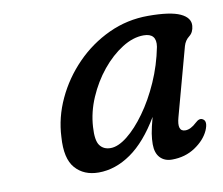

<svg xmlns="http://www.w3.org/2000/svg" viewBox="-55 -779 623 537"><g transform="rotate(-10 257.0 -510.0)"><path d="M431 -419.5Q420 -380 444 -380Q459 -380 476 -396Q488 -407.5 497 -402Q510 -395 499 -369.5Q487.5 -344 459 -325Q430.5 -306 393 -306Q372 -306 359.5 -319.2Q347 -332.5 347 -357.5Q347 -371.5 349.5 -387.5Q352 -403.5 360 -433Q321.5 -368 277 -337Q232.5 -306 185 -306Q143 -306 118.8 -333.5Q94.5 -361 99 -422Q101.5 -477 125.8 -529Q150 -581 190.8 -622.8Q231.5 -664.5 284.2 -689Q337 -713.5 396.5 -713.5Q459.5 -713.5 487.5 -700.5Q515.5 -687.5 513.5 -664.5Q512 -646.5 500 -637.2Q488 -628 483.5 -612.5ZM191 -434Q188.5 -396 199 -381.8Q209.5 -367.5 229.5 -367.5Q251 -367.5 277.2 -388.2Q303.5 -409 329.2 -444.8Q355 -480.5 375.5 -526.8Q396 -573 406 -624Q412 -662 374.5 -662Q344.5 -662 313.2 -642.2Q282 -622.5 255.2 -589.8Q228.5 -557 211 -516.5Q193.5 -476 191 -434Z"/></g></svg>

Font: Fraunces 72pt SuperSoft
Style: Italic
Weight: 400
Italic angle: -16°
Version: Version 1.000;[b76b70a41]